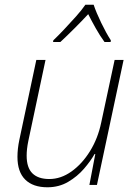

<svg xmlns="http://www.w3.org/2000/svg" viewBox="-20 -784 571 814"><path d="M181 10Q120 10 87 -22.5Q54 -55 54 -119Q54 -136 56 -154Q58 -172 62 -191L134 -530H173L100 -186Q93 -152 93 -124Q93 -73 117.5 -49Q142 -25 189 -25Q238 -25 283 -57Q328 -89 361.5 -143Q395 -197 409 -264L466 -530H504L391 0H359L384 -131H381Q364 -101 336 -68.5Q308 -36 269 -13Q230 10 181 10ZM205 -606 206 -613Q226 -632 252 -659.5Q278 -687 302.5 -714.5Q327 -742 342 -764H377Q388 -731 409 -687.5Q430 -644 450 -613L449 -606H423Q404 -632 386 -664Q368 -696 354 -724Q328 -696 296 -664Q264 -632 236 -606Z"/></svg>

Font: Noto Sans Disp ExtLt
Style: Italic
Weight: 200
Italic angle: -12°
Designer: Monotype Design Team
Foundry: Monotype Imaging Inc.
Version: Version 2.000;GOOG;noto-source:20170915:90ef993387c0